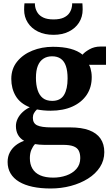

<svg xmlns="http://www.w3.org/2000/svg" viewBox="-20 -836 653 1122"><path d="M276 265.5Q217 265.5 170.5 255.5Q124 245.5 91.5 226Q59 206.5 41.8 177.5Q24.5 148.5 24.5 110.5Q24.5 79.5 37.2 55Q50 30.5 72 13.2Q94 -4 121 -13Q96.5 -27 84.8 -48.8Q73 -70.5 73 -99.5Q73 -121.5 83.2 -142.5Q93.5 -163.5 112 -180.8Q130.5 -198 154 -209Q97.5 -231.5 71.8 -275Q46 -318.5 46 -375Q46 -434 80 -476Q114 -518 169.2 -540.2Q224.5 -562.5 289.5 -562.5Q348.5 -562.5 391.5 -551Q434.5 -539.5 462.5 -516.5Q474 -531.5 502.8 -547.8Q531.5 -564 567 -564H599.5V-457.5H500Q505.5 -448.5 508.8 -437Q512 -425.5 514 -412.8Q516 -400 516 -386.5Q516.5 -326.5 487 -282.2Q457.5 -238 403.5 -213.5Q349.5 -189 275.5 -189Q254 -189 233.8 -191Q213.5 -193 196 -196.5Q185 -186.5 178.5 -174.5Q172 -162.5 172 -147.5Q172 -116 196.8 -103.8Q221.5 -91.5 281.5 -91.5H390Q456.5 -91.5 500.8 -75Q545 -58.5 567.2 -26.2Q589.5 6 589.5 53Q589.5 101.5 564 140.8Q538.5 180 494.2 207.8Q450 235.5 393.8 250.5Q337.5 265.5 276 265.5ZM291 202Q331.5 202 367.5 189.5Q403.5 177 426.2 151.5Q449 126 449 88Q449 61.5 440 44.2Q431 27 409 18.8Q387 10.5 348 10.5H238Q223 10.5 209.5 9.2Q196 8 184.5 6Q171.5 20 163 40.2Q154.5 60.5 154.5 88.5Q154.5 124 169.5 149.5Q184.5 175 214.8 188.5Q245 202 291 202ZM285 -246.5Q333 -246.5 354 -281Q375 -315.5 375 -377.5Q375 -421 365.2 -449.8Q355.5 -478.5 335.2 -492.8Q315 -507 284.5 -507Q255 -507 233.8 -493.2Q212.5 -479.5 201.2 -451.8Q190 -424 190 -381Q190 -340.5 199.8 -310Q209.5 -279.5 230.2 -263Q251 -246.5 285 -246.5ZM293 -632.5Q240.5 -632.5 202 -651.5Q163.5 -670.5 142.2 -703.8Q121 -737 121 -779Q121 -788.5 121.5 -799Q122 -809.5 123 -816.5H184Q184 -812 184.2 -807.2Q184.5 -802.5 185.5 -797Q189 -777.5 200.2 -760.5Q211.5 -743.5 234 -733Q256.5 -722.5 293 -722.5Q329.5 -722.5 352 -733Q374.5 -743.5 385.8 -760.5Q397 -777.5 400 -796.5Q401 -802 401.5 -807Q402 -812 401.5 -816.5H461.5Q462 -809.5 462.5 -799.2Q463 -789 463 -780Q463 -737.5 441.8 -704Q420.5 -670.5 382.2 -651.5Q344 -632.5 293 -632.5Z"/></svg>

Font: Merriweather 36pt
Style: Bold
Weight: 700
Designer: Eben Sorkin
Foundry: Eben Sorkin
Version: Version 2.100